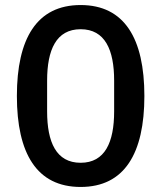

<svg xmlns="http://www.w3.org/2000/svg" viewBox="-20 -730 640 762"><path d="M300 12C474 12 553 -121 553 -349C553 -577 474 -710 300 -710C126 -710 47 -577 47 -349C47 -121 126 12 300 12ZM300 -84C203 -84 167 -166 167 -288V-410C167 -532 203 -614 300 -614C397 -614 433 -532 433 -410V-288C433 -166 397 -84 300 -84Z"/></svg>

Font: IBM Plex Thai Looped Medium
Style: Regular
Weight: 500
Designer: Mike Abbink, Paul van der Laan, Pieter van Rosmalen, Ben Mitchell, Mark Frömberg
Foundry: Bold Monday
Version: Version 1.0